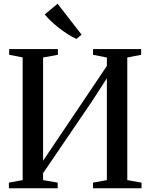

<svg xmlns="http://www.w3.org/2000/svg" viewBox="-20 -1005 804 1025"><path d="M27.5 0V-30L101 -43.5V-698.5L29 -712.5V-743H289V-712.5L210 -698V-147L302 -283.5L550.5 -653V-698L476.5 -712.5V-743H733.5V-712.5L659.5 -698V-43.5L735.5 -30V0H476.5V-30L550.5 -43.5V-587L471 -464L210 -80.5V-43.5L288 -30V0ZM387.5 -797.5Q366.5 -806.5 342.8 -821.8Q319 -837 295.5 -855.2Q272 -873.5 252 -892.5Q232 -911.5 219 -928L287.5 -985L415.5 -820L388.5 -797.5Z"/></svg>

Font: Merriweather 96pt
Style: Regular
Weight: 400
Version: Version 2.100